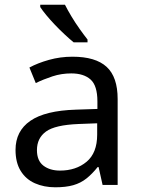

<svg xmlns="http://www.w3.org/2000/svg" viewBox="-20 -786 601 816"><path d="M288 -545Q386 -545 433 -502Q480 -459 480 -365V0H416L399 -76H395Q372 -47 347.5 -27.5Q323 -8 291.5 1Q260 10 215 10Q167 10 128.5 -7Q90 -24 68 -59.5Q46 -95 46 -149Q46 -229 109 -272.5Q172 -316 303 -320L394 -323V-355Q394 -422 365 -448Q336 -474 283 -474Q241 -474 203 -461.5Q165 -449 132 -433L105 -499Q140 -518 188 -531.5Q236 -545 288 -545ZM314 -259Q214 -255 175.5 -227Q137 -199 137 -148Q137 -103 164.5 -82Q192 -61 235 -61Q303 -61 348 -98.5Q393 -136 393 -214V-262ZM256 -766Q267 -744 283.5 -716.5Q300 -689 318.5 -663Q337 -637 352 -618V-606H293Q276 -620 255 -639.5Q234 -659 213.5 -680.5Q193 -702 176.5 -722Q160 -742 151 -756V-766Z"/></svg>

Font: Noto Sans Tamil
Style: Regular
Weight: 400
Designer: Jelle Bosma - Monotype Design Team
Foundry: Monotype Imaging Inc.
Version: Version 2.003